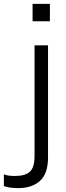

<svg xmlns="http://www.w3.org/2000/svg" viewBox="-106 -765 342 996"><path d="M73.2 43.9V-529.8H143.1V53.2Q143.1 135.3 101.6 173.1Q60.1 210.9 -12.2 210.9Q-57.1 210.9 -85.9 200.2V139.2Q-66.4 147.9 -28.8 147.9Q24.4 147.9 48.8 126Q73.2 104 73.2 43.9ZM152.8 -745.1V-654.8H63V-745.1Z"/></svg>

Font: Cooper Hewitt
Style: Book
Weight: 705
Designer: Village Type and Design LLC
Foundry: Cooper Hewitt Smithsonian Design Museum
Version: 1.000